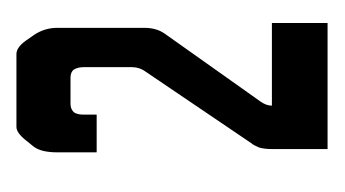

<svg xmlns="http://www.w3.org/2000/svg" viewBox="-111 -622 411 229"><g transform="rotate(-90 94.5 -507.5)"><path d="M31.2 -322.3V-387.7Q31.2 -398.4 33.2 -404.3Q36.1 -411.1 38.1 -413.1L124 -540Q128.9 -546.9 128.9 -555.7V-613.3Q128.9 -620.1 126 -625Q123 -628.9 116.2 -628.9H85Q79.1 -628.9 75.2 -625Q72.3 -621.1 72.3 -613.3V-597.7H27.3V-644.5Q27.3 -664.1 34.2 -672.9L42 -682.6Q50.8 -693.4 57.6 -693.4H144.5Q152.3 -693.4 160.2 -682.6L167 -672.9Q175.8 -660.2 175.8 -644.5V-541Q175.8 -526.4 168.9 -516.6L87.9 -402.3Q83 -395.5 83 -388.7H181.6V-322.3Z"/></g></svg>

Font: Vancouver Drive
Style: Regular
Weight: 400
Designer: Valery Zaveryaev
Foundry: Cyreal (www.cyreal.org)
Version: Version 1.06